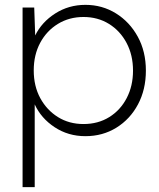

<svg xmlns="http://www.w3.org/2000/svg" viewBox="-20 -551 653 791"><path d="M73 220V-520H121L125 -405Q152 -460 207.5 -495.5Q263 -531 332 -531Q401 -531 457.5 -496Q514 -461 547.5 -400Q581 -339 581 -260Q581 -182 548.5 -121Q516 -60 459.5 -25Q403 10 332 10Q261 10 205 -27Q149 -64 123 -121V220ZM324 -40Q384 -40 430 -68.5Q476 -97 502 -147Q528 -197 528 -260Q528 -324 501.5 -374Q475 -424 429 -452.5Q383 -481 324 -481Q265 -481 218.5 -452.5Q172 -424 145.5 -374.5Q119 -325 119 -261Q119 -196 146 -146.5Q173 -97 219 -68.5Q265 -40 324 -40Z"/></svg>

Font: Lexend Deca ExtraLight
Style: Regular
Weight: 200
Designer: Bonnie Shaver-Troup, Thomas Jockin
Foundry: Lexend
Version: Version 1.008; ttfautohint (v1.8.4.7-5d5b)